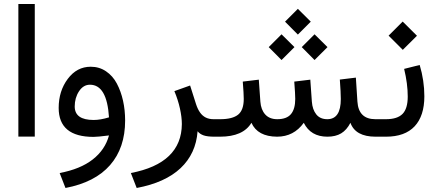

<svg xmlns="http://www.w3.org/2000/svg" viewBox="-20 -687 2201 965"><path d="M72.3 -667H154.8V-0.5H72.3Z M527.8 -6.3Q470.2 1 450.2 1Q274.9 1 274.9 -144.5Q274.9 -229.5 320.6 -290.5Q366.2 -351.6 436 -351.6Q479 -351.6 512.9 -328.6Q546.9 -305.7 567.4 -266.8Q587.9 -228 598.4 -180.7Q608.9 -133.3 608.9 -81.1Q608.9 56.2 533.2 142.8Q457.5 229.5 309.1 257.8L279.8 182.6Q383.8 163.1 446 114.5Q508.3 65.9 527.8 -6.3ZM527.8 -97.2Q517.6 -261.2 432.1 -261.2Q398.9 -261.2 377.2 -228.3Q355.5 -195.3 355.5 -151.9Q355.5 -84 450.7 -84Q484.4 -84 527.8 -97.2Z M894 -63.5Q894 -98.1 884.3 -142.1Q874.5 -186 856.4 -229L935.5 -257.3L965.3 -163.6Q973.6 -138.2 985.4 -121.6Q997.1 -105 1013.9 -96.4Q1030.8 -87.9 1053.2 -87.9H1072.3V0H1058.6Q1022.5 0 1003.4 -6.6Q984.4 -13.2 973.1 -27.3Q964.8 85.4 887.5 158.2Q810.1 231 667 257.8L637.7 182.6Q892.6 133.8 894 -63.5Z M1412.6 -578.1 1477.1 -642.6 1542 -578.1 1477.1 -513.2ZM1496.6 -450.2 1561 -514.6 1626 -450.2 1561 -385.3ZM1330.6 -450.2 1395 -514.6 1460 -450.2 1395 -385.3ZM1243.7 -69.8Q1202.1 0 1085.9 0H1052.2V-87.9H1086.9Q1148.4 -87.9 1176.8 -110.8Q1205.1 -133.8 1205.1 -189.9Q1205.1 -214.8 1200.2 -276.9L1280.8 -286.6L1288.6 -176.3Q1291.5 -135.7 1313 -111.8Q1334.5 -87.9 1373.5 -87.9Q1420.9 -87.9 1442.4 -113.5Q1463.9 -139.2 1463.9 -189.9Q1463.9 -213.4 1459 -276.9L1539.6 -286.6L1547.4 -176.3Q1550.3 -136.2 1569.6 -112.1Q1588.9 -87.9 1625 -87.9Q1692.9 -87.9 1692.9 -189Q1692.9 -221.7 1688 -287.1L1768.6 -296.9L1776.4 -176.3Q1782.2 -87.9 1866.7 -87.9H1881.3V0H1867.7Q1766.6 0 1741.2 -69.8Q1722.7 -33.7 1694.8 -16.8Q1667 0 1625.5 0Q1541.5 0 1506.8 -69.8Q1456.5 0 1372.6 0Q1274.9 -0.5 1243.7 -69.8Z M1933.1 -507.8 2003.9 -578.6 2075.7 -507.3 2004.4 -436.5ZM2089.4 -360.4Q2112.8 -281.7 2112.8 -203.1Q2112.8 -104.5 2064 -52.2Q2015.1 0 1919.9 0H1861.8V-87.9H1919.9Q1977.1 -87.9 2003.2 -114.5Q2029.3 -141.1 2029.3 -201.7Q2029.3 -266.1 2011.2 -340.8Z"/></svg>

Font: Vazir FD
Style: FD
Weight: 400
Foundry: Based on Dejavu fonts, by Saber Rastikerdar
Version: Version 26.0.0